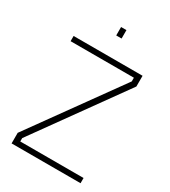

<svg xmlns="http://www.w3.org/2000/svg" viewBox="-211 -981 961 1085"><g transform="rotate(30 269.5 -438.5)"><path d="M44 -666V-700H494V-630L81 -55V-33H494V1H44V-68L457 -642V-666ZM251 -823V-878H286V-823Z"/></g></svg>

Font: Titillium Web
Style: Thin
Weight: 200
Version: Version 1.001;PS 57.000;hotconv 1.0.70;makeotf.lib2.5.55311